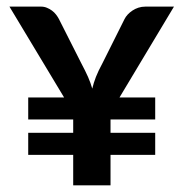

<svg xmlns="http://www.w3.org/2000/svg" viewBox="-20 -555 547 575"><path d="M64.5 -263.2H171.9L8.3 -535.2H103Q112.3 -535.2 120.6 -531.7Q128.9 -528.3 135.7 -523.2Q142.6 -518.1 147.7 -511.5Q152.8 -504.9 156.2 -498.5L223.1 -366.2Q235.8 -342.3 243.7 -324.5Q251.5 -306.6 256.3 -289.6Q260.3 -306.6 267.3 -324.7Q274.4 -342.8 287.1 -366.2L353 -498Q356.4 -504.9 362.5 -511.5Q368.7 -518.1 376.7 -523.4Q384.8 -528.8 394.5 -532Q404.3 -535.2 415.5 -535.2H501L337.9 -263.2H444.8V-197.3H311V-157.2H444.8V-91.3H311V0H199.2V-91.3H64.5V-157.2H199.2V-197.3H64.5Z"/></svg>

Font: Carlito
Style: Bold
Weight: 700
Designer: Lukasz Dziedzic
Foundry: tyPoland Lukasz Dziedzic
Version: Version 1.104